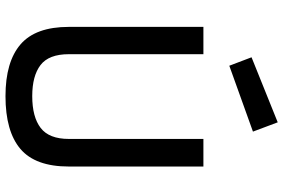

<svg xmlns="http://www.w3.org/2000/svg" viewBox="-182 -816 1007 682"><g transform="rotate(90 321.0 -474.5)"><path d="M172 -216Q172 -145 210.5 -115.5Q249 -86 321 -86Q395 -86 434 -116Q473 -146 473 -216V-694H571V-216Q571 -97 508.5 -44Q446 9 321 9Q199 9 137 -44.5Q75 -98 75 -216V-694H172ZM183 -865 414 -958 447 -870 213 -786Z"/></g></svg>

Font: TitilliumText22L Lt
Style: Medium
Weight: 500
Designer: Campivisivi
Foundry: Campivisivi
Version: 1.000